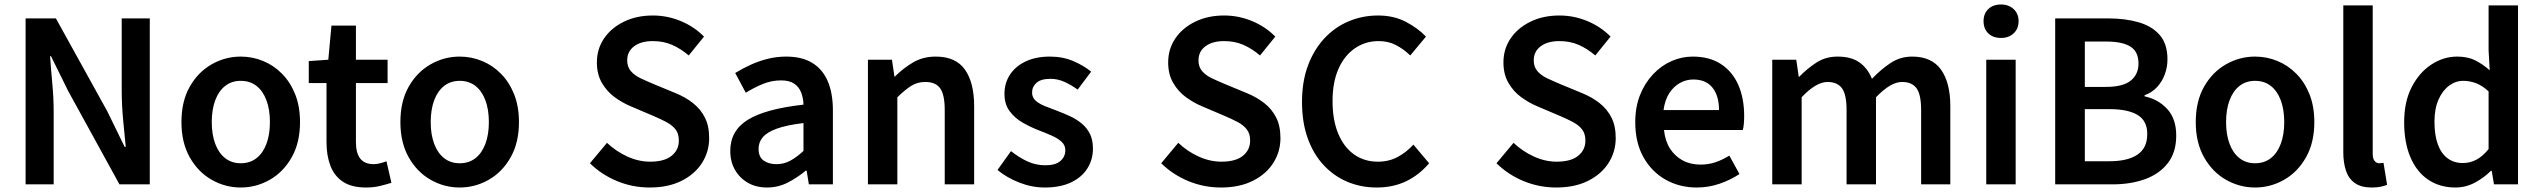

<svg xmlns="http://www.w3.org/2000/svg" viewBox="-20 -821 11315 855"><path d="M94 0V-739H229L458 -325L535 -167H540Q534 -224 528 -290.5Q522 -357 522 -419V-739H647V0H512L284 -415L207 -571H203Q207 -513 213 -448.5Q219 -384 219 -322V0Z M1052 14Q983 14 922.5 -20.5Q862 -55 825 -120.5Q788 -186 788 -277Q788 -370 825 -435Q862 -500 922.5 -534.5Q983 -569 1052 -569Q1104 -569 1151.5 -549.5Q1199 -530 1236 -492.5Q1273 -455 1294.5 -401Q1316 -347 1316 -277Q1316 -186 1279 -120.5Q1242 -55 1181.5 -20.5Q1121 14 1052 14ZM1052 -94Q1093 -94 1122 -116.5Q1151 -139 1166.5 -180.5Q1182 -222 1182 -277Q1182 -333 1166.5 -374.5Q1151 -416 1122 -438.5Q1093 -461 1052 -461Q1012 -461 983 -438.5Q954 -416 938.5 -374.5Q923 -333 923 -277Q923 -222 938.5 -180.5Q954 -139 983 -116.5Q1012 -94 1052 -94Z M1610 14Q1546 14 1507.5 -11.5Q1469 -37 1451.5 -82.5Q1434 -128 1434 -188V-451H1355V-549L1442 -555L1456 -707H1565V-555H1706V-451H1565V-187Q1565 -139 1584.5 -114.5Q1604 -90 1644 -90Q1658 -90 1673.5 -94Q1689 -98 1701 -103L1723 -7Q1701 0 1672.5 7Q1644 14 1610 14Z M2027 14Q1958 14 1897.5 -20.5Q1837 -55 1800 -120.5Q1763 -186 1763 -277Q1763 -370 1800 -435Q1837 -500 1897.5 -534.5Q1958 -569 2027 -569Q2079 -569 2126.5 -549.5Q2174 -530 2211 -492.5Q2248 -455 2269.5 -401Q2291 -347 2291 -277Q2291 -186 2254 -120.5Q2217 -55 2156.5 -20.5Q2096 14 2027 14ZM2027 -94Q2068 -94 2097 -116.5Q2126 -139 2141.5 -180.5Q2157 -222 2157 -277Q2157 -333 2141.5 -374.5Q2126 -416 2097 -438.5Q2068 -461 2027 -461Q1987 -461 1958 -438.5Q1929 -416 1913.5 -374.5Q1898 -333 1898 -277Q1898 -222 1913.5 -180.5Q1929 -139 1958 -116.5Q1987 -94 2027 -94Z M2873 14Q2797 14 2728 -14.5Q2659 -43 2607 -94L2683 -185Q2723 -147 2773.5 -124Q2824 -101 2875 -101Q2938 -101 2970.5 -127Q3003 -153 3003 -195Q3003 -226 2988 -245Q2973 -264 2947.5 -277.5Q2922 -291 2889 -305L2788 -348Q2752 -363 2717.5 -388Q2683 -413 2660.5 -451.5Q2638 -490 2638 -543Q2638 -603 2670 -650Q2702 -697 2758.5 -724.5Q2815 -752 2887 -752Q2952 -752 3012 -727Q3072 -702 3115 -658L3047 -574Q3012 -604 2973.5 -621Q2935 -638 2887 -638Q2835 -638 2804 -615Q2773 -592 2773 -552Q2773 -523 2789.5 -504Q2806 -485 2832.5 -472.5Q2859 -460 2890 -447L2989 -406Q3033 -388 3066.5 -361.5Q3100 -335 3119 -297.5Q3138 -260 3138 -206Q3138 -146 3106.5 -96Q3075 -46 3015.5 -16Q2956 14 2873 14Z M3396 14Q3347 14 3310.5 -7Q3274 -28 3253 -64.5Q3232 -101 3232 -149Q3232 -239 3310 -287.5Q3388 -336 3558 -355Q3557 -385 3547.5 -409.5Q3538 -434 3516.5 -448.5Q3495 -463 3458 -463Q3416 -463 3377 -447Q3338 -431 3301 -408L3254 -496Q3285 -515 3320.5 -531.5Q3356 -548 3396.5 -558.5Q3437 -569 3481 -569Q3551 -569 3597 -541Q3643 -513 3666 -459.5Q3689 -406 3689 -329V0H3582L3572 -61H3568Q3531 -30 3488 -8Q3445 14 3396 14ZM3438 -90Q3471 -90 3499.5 -105.5Q3528 -121 3558 -149V-273Q3483 -264 3439 -248Q3395 -232 3376.5 -209.5Q3358 -187 3358 -159Q3358 -122 3380.5 -106Q3403 -90 3438 -90Z M3845 0V-555H3952L3963 -480H3965Q4002 -517 4046 -543Q4090 -569 4147 -569Q4236 -569 4277 -511Q4318 -453 4318 -348V0H4187V-331Q4187 -400 4166.5 -428Q4146 -456 4101 -456Q4065 -456 4037.5 -438.5Q4010 -421 3976 -388V0Z M4632 14Q4575 14 4519 -8Q4463 -30 4422 -64L4482 -148Q4519 -119 4556 -102Q4593 -85 4635 -85Q4680 -85 4702 -104Q4724 -123 4724 -152Q4724 -175 4706.5 -190.5Q4689 -206 4661.5 -218Q4634 -230 4605 -241Q4569 -255 4534 -275Q4499 -295 4476 -326Q4453 -357 4453 -403Q4453 -451 4477.5 -488.5Q4502 -526 4547.5 -547.5Q4593 -569 4655 -569Q4713 -569 4759.5 -549Q4806 -529 4839 -502L4779 -422Q4750 -443 4720 -456.5Q4690 -470 4658 -470Q4616 -470 4596 -452.5Q4576 -435 4576 -409Q4576 -387 4591.5 -373Q4607 -359 4633 -348.5Q4659 -338 4689 -327Q4718 -316 4746 -303Q4774 -290 4797 -271Q4820 -252 4833.5 -225Q4847 -198 4847 -159Q4847 -111 4822.5 -71.5Q4798 -32 4750 -9Q4702 14 4632 14Z M5417 14Q5341 14 5272 -14.5Q5203 -43 5151 -94L5227 -185Q5267 -147 5317.5 -124Q5368 -101 5419 -101Q5482 -101 5514.5 -127Q5547 -153 5547 -195Q5547 -226 5532 -245Q5517 -264 5491.5 -277.5Q5466 -291 5433 -305L5332 -348Q5296 -363 5261.5 -388Q5227 -413 5204.5 -451.5Q5182 -490 5182 -543Q5182 -603 5214 -650Q5246 -697 5302.5 -724.5Q5359 -752 5431 -752Q5496 -752 5556 -727Q5616 -702 5659 -658L5591 -574Q5556 -604 5517.5 -621Q5479 -638 5431 -638Q5379 -638 5348 -615Q5317 -592 5317 -552Q5317 -523 5333.5 -504Q5350 -485 5376.5 -472.5Q5403 -460 5434 -447L5533 -406Q5577 -388 5610.5 -361.5Q5644 -335 5663 -297.5Q5682 -260 5682 -206Q5682 -146 5650.5 -96Q5619 -46 5559.5 -16Q5500 14 5417 14Z M6111 14Q6041 14 5981 -11Q5921 -36 5875 -85Q5829 -134 5803.5 -205Q5778 -276 5778 -367Q5778 -458 5804.5 -529Q5831 -600 5877.5 -650Q5924 -700 5985.5 -726Q6047 -752 6117 -752Q6187 -752 6241 -723.5Q6295 -695 6330 -658L6260 -574Q6231 -602 6197 -620Q6163 -638 6119 -638Q6060 -638 6013 -605.5Q5966 -573 5940 -513.5Q5914 -454 5914 -371Q5914 -287 5939 -226.5Q5964 -166 6009.5 -133.5Q6055 -101 6116 -101Q6165 -101 6204 -122Q6243 -143 6274 -177L6344 -94Q6299 -41 6241 -13.5Q6183 14 6111 14Z M6910 14Q6834 14 6765 -14.5Q6696 -43 6644 -94L6720 -185Q6760 -147 6810.5 -124Q6861 -101 6912 -101Q6975 -101 7007.5 -127Q7040 -153 7040 -195Q7040 -226 7025 -245Q7010 -264 6984.5 -277.5Q6959 -291 6926 -305L6825 -348Q6789 -363 6754.5 -388Q6720 -413 6697.5 -451.5Q6675 -490 6675 -543Q6675 -603 6707 -650Q6739 -697 6795.5 -724.5Q6852 -752 6924 -752Q6989 -752 7049 -727Q7109 -702 7152 -658L7084 -574Q7049 -604 7010.5 -621Q6972 -638 6924 -638Q6872 -638 6841 -615Q6810 -592 6810 -552Q6810 -523 6826.5 -504Q6843 -485 6869.5 -472.5Q6896 -460 6927 -447L7026 -406Q7070 -388 7103.5 -361.5Q7137 -335 7156 -297.5Q7175 -260 7175 -206Q7175 -146 7143.5 -96Q7112 -46 7052.5 -16Q6993 14 6910 14Z M7536 14Q7459 14 7397 -21Q7335 -56 7298.5 -121Q7262 -186 7262 -277Q7262 -345 7283.5 -398.5Q7305 -452 7341.5 -490.5Q7378 -529 7423.5 -549Q7469 -569 7518 -569Q7593 -569 7644 -535.5Q7695 -502 7721 -442.5Q7747 -383 7747 -305Q7747 -286 7745.5 -269.5Q7744 -253 7741 -242H7390Q7395 -193 7417 -159Q7439 -125 7473.5 -106.5Q7508 -88 7553 -88Q7588 -88 7619 -98.5Q7650 -109 7681 -128L7726 -46Q7687 -20 7638 -3Q7589 14 7536 14ZM7388 -331H7635Q7635 -394 7606 -430.5Q7577 -467 7520 -467Q7489 -467 7461 -451.5Q7433 -436 7413.5 -406Q7394 -376 7388 -331Z M7872 0V-555H7979L7990 -479H7992Q8028 -516 8069 -542.5Q8110 -569 8163 -569Q8224 -569 8260.5 -543Q8297 -517 8316 -470Q8356 -512 8399 -540.5Q8442 -569 8495 -569Q8582 -569 8623.5 -511Q8665 -453 8665 -348V0H8535V-331Q8535 -400 8514.5 -428Q8494 -456 8450 -456Q8424 -456 8395.5 -439Q8367 -422 8334 -388V0H8203V-331Q8203 -400 8182.5 -428Q8162 -456 8118 -456Q8093 -456 8064 -439Q8035 -422 8003 -388V0Z M8825 0V-555H8956V0ZM8891 -652Q8855 -652 8834 -672.5Q8813 -693 8813 -727Q8813 -760 8834 -780.5Q8855 -801 8891 -801Q8925 -801 8947 -780.5Q8969 -760 8969 -727Q8969 -693 8947 -672.5Q8925 -652 8891 -652Z M9132 0V-739H9369Q9445 -739 9504.5 -721.5Q9564 -704 9598 -664.5Q9632 -625 9632 -557Q9632 -522 9620 -489.5Q9608 -457 9585 -432.5Q9562 -408 9530 -397V-392Q9591 -379 9631 -335.5Q9671 -292 9671 -217Q9671 -143 9634 -95Q9597 -47 9533 -23.5Q9469 0 9387 0ZM9264 -434H9357Q9434 -434 9468.5 -462Q9503 -490 9503 -538Q9503 -591 9467 -613.5Q9431 -636 9359 -636H9264ZM9264 -103H9374Q9455 -103 9498.5 -132.5Q9542 -162 9542 -224Q9542 -283 9499 -309Q9456 -335 9374 -335H9264Z M10022 14Q9953 14 9892.5 -20.5Q9832 -55 9795 -120.5Q9758 -186 9758 -277Q9758 -370 9795 -435Q9832 -500 9892.5 -534.5Q9953 -569 10022 -569Q10074 -569 10121.5 -549.5Q10169 -530 10206 -492.5Q10243 -455 10264.5 -401Q10286 -347 10286 -277Q10286 -186 10249 -120.5Q10212 -55 10151.5 -20.5Q10091 14 10022 14ZM10022 -94Q10063 -94 10092 -116.5Q10121 -139 10136.5 -180.5Q10152 -222 10152 -277Q10152 -333 10136.5 -374.5Q10121 -416 10092 -438.5Q10063 -461 10022 -461Q9982 -461 9953 -438.5Q9924 -416 9908.5 -374.5Q9893 -333 9893 -277Q9893 -222 9908.5 -180.5Q9924 -139 9953 -116.5Q9982 -94 10022 -94Z M10541 14Q10495 14 10467 -5.5Q10439 -25 10427 -60.5Q10415 -96 10415 -143V-797H10546V-137Q10546 -113 10555 -103.5Q10564 -94 10574 -94Q10578 -94 10582 -94.5Q10586 -95 10594 -96L10610 2Q10598 7 10581.5 10.5Q10565 14 10541 14Z M10914 14Q10845 14 10793.5 -20.5Q10742 -55 10714 -120.5Q10686 -186 10686 -277Q10686 -368 10719.5 -433Q10753 -498 10807 -533.5Q10861 -569 10922 -569Q10969 -569 11002 -552.5Q11035 -536 11067 -508L11062 -597V-797H11193V0H11086L11076 -60H11072Q11041 -29 11000.5 -7.5Q10960 14 10914 14ZM10947 -95Q10979 -95 11007 -109.5Q11035 -124 11062 -157V-414Q11034 -440 11006 -450.5Q10978 -461 10949 -461Q10915 -461 10886 -439.5Q10857 -418 10839 -377.5Q10821 -337 10821 -279Q10821 -219 10836 -178Q10851 -137 10879.5 -116Q10908 -95 10947 -95Z"/></svg>

Font: Noto Sans SC SemiBold
Style: Regular
Weight: 600
Designer: Ryoko NISHIZUKA 西塚涼子 (kana, bopomofo & ideographs); Paul D. Hunt (Latin, Greek & Cyrillic); Sandoll Communications 산돌커뮤니
Foundry: Adobe
Version: Version 2.004-H2;hotconv 1.0.118;makeotfexe 2.5.65603